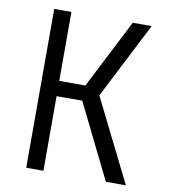

<svg xmlns="http://www.w3.org/2000/svg" viewBox="-82 -800 764 869"><g transform="rotate(10 300.0 -365.0)"><path d="M176 0H97V-730H176V-413H296L458 -730H545L366 -380L555 0H463L294 -343H176Z"/></g></svg>

Font: JetBrains Mono Semi Light
Style: Regular
Weight: 350
Monospace: yes
Designer: Philipp Nurullin, Konstantin Bulenkov
Foundry: JetBrains
Version: 2.002